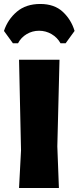

<svg xmlns="http://www.w3.org/2000/svg" viewBox="-36 -948 396 968"><path d="M29 -730 -16 -792Q3 -850 49 -889Q95 -928 167 -928Q238 -928 280.5 -888.5Q323 -849 340 -792L295 -730H269Q253 -759 224 -776Q195 -793 161 -793Q127 -793 98.5 -776Q70 -759 55 -730ZM264 -647 253 -210 261 0H60L70 -190L60 -647Z"/></svg>

Font: Alegreya Sans Black
Style: Regular
Weight: 900
Designer: Juan Pablo del Peral
Foundry: Huerta Tipografica
Version: Version 2.007